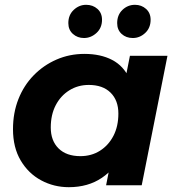

<svg xmlns="http://www.w3.org/2000/svg" viewBox="-20 -770 737 798"><path d="M266 8Q204 8 151 -20.5Q98 -49 66 -103Q34 -157 34 -233Q34 -301 56.5 -358Q79 -415 120 -457Q161 -499 215 -522.5Q269 -546 331 -546Q398 -546 446 -521Q494 -496 517.5 -443.5Q541 -391 534 -308Q529 -213 495 -141.5Q461 -70 403.5 -31Q346 8 266 8ZM314 -121Q360 -121 395.5 -143.5Q431 -166 451.5 -205.5Q472 -245 472 -298Q472 -353 439.5 -385Q407 -417 349 -417Q304 -417 268 -394.5Q232 -372 211.5 -332.5Q191 -293 191 -240Q191 -185 223.5 -153Q256 -121 314 -121ZM421 0 442 -107 477 -267 498 -427 520 -538H676L569 0ZM532 -612Q504 -612 485.5 -629Q467 -646 467 -674Q467 -708 489 -729Q511 -750 541 -750Q568 -750 587 -733Q606 -716 606 -688Q606 -654 583.5 -633Q561 -612 532 -612ZM329 -612Q302 -612 283 -629Q264 -646 264 -674Q264 -708 286.5 -729Q309 -750 338 -750Q366 -750 385 -733Q404 -716 404 -688Q404 -654 381 -633Q358 -612 329 -612Z"/></svg>

Font: MOST Montserrat
Style: Bold Italic
Weight: 700
Italic angle: -11.3°
Designer: Julieta Ulanovsky
Foundry: Julieta Ulanovsky
Version: Version 8.000;March 11, 2024;FontCreator 15.0.0.2926 64-bit